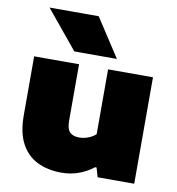

<svg xmlns="http://www.w3.org/2000/svg" viewBox="-89 -888 903 977"><g transform="rotate(10 363.0 -399.5)"><path d="M293 9Q222.5 9 168.5 -17.2Q114.5 -43.5 84.2 -99.8Q54 -156 54 -246V-550H286V-259Q286 -215.5 302.8 -199.2Q319.5 -183 350 -183Q375 -183 398 -192Q421 -201 436 -215V-550H668V0H479L465 -48H457Q423.5 -21 381.2 -6Q339 9 293 9ZM251 -610 88 -808H342L471 -610Z"/></g></svg>

Font: Encode Sans Expanded Expanded Black
Style: Regular
Weight: 900
Width: 7
Designer: Multiple Designers
Foundry: Impallari Type
Version: Version 3.000; ttfautohint (v1.8.3) -l 8 -r 50 -G 200 -x 14 